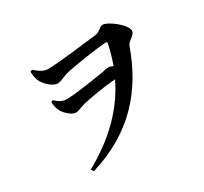

<svg xmlns="http://www.w3.org/2000/svg" viewBox="-158 -959 1317 1241"><g transform="rotate(-30 500.0 -339.0)"><path d="M286 -663C254 -663 224 -684 194 -711L179 -705C179 -679 184 -655 191 -637C207 -598 259 -551 294 -551C321 -551 337 -565 375 -577C427 -592 648 -625 694 -625C703 -625 706 -622 703 -611C692 -561 679 -513 662 -468C652 -473 641 -478 626 -478C616 -478 601 -474 577 -469C521 -460 365 -434 294 -434C264 -434 241 -446 211 -474L198 -468C198 -447 202 -425 210 -406C222 -376 270 -329 301 -329C323 -329 343 -342 379 -351C427 -363 537 -383 628 -389C541 -210 398 -72 200 38L212 57C542 -42 720 -256 817 -530C829 -562 880 -575 880 -607C880 -654 772 -735 735 -735C707 -735 698 -704 659 -700C602 -693 360 -663 286 -663Z"/></g></svg>

Font: Noto Serif CJK KR
Style: Bold
Weight: 700
Designer: Ryoko NISHIZUKA 西塚涼子 (kana & ideographs); Frank Grießhammer (Latin, Greek & Cyrillic); Wenlong ZHANG 张文龙 (bopomofo); San
Foundry: Adobe
Version: Version 2.001;hotconv 1.1.0;makeotfexe 2.6.0